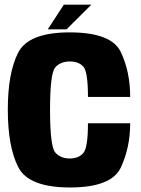

<svg xmlns="http://www.w3.org/2000/svg" viewBox="-20 -824 622 848"><path d="M289 4Q106 4 60.2 -86.5Q14.5 -177 14.5 -339.5Q14.5 -502 60.2 -591.5Q106 -681 288 -681Q472.5 -681 513.8 -593.8Q555 -506.5 555 -396H368.5Q368.5 -507 348 -529.8Q327.5 -552.5 288 -552.5Q247.5 -552.5 224.2 -526.5Q201 -500.5 201 -339.5Q201 -177 224.2 -150.5Q247.5 -124 288 -124Q327 -124 347.8 -147.8Q368.5 -171.5 368.5 -279.5H555Q555 -173 513.8 -84.5Q472.5 4 289 4ZM191 -694.5 262 -803.5H383.5L274 -694.5Z"/></svg>

Font: Anybody ExtraBold
Style: Regular
Weight: 800
Designer: Tyler Finck
Foundry: Etcetera Type Company
Version: Version 1.010; ttfautohint (v1.8.3) -l 8 -r 50 -G 200 -x 14 